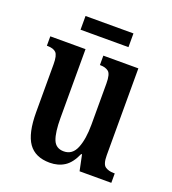

<svg xmlns="http://www.w3.org/2000/svg" viewBox="-127 -775 789 881"><g transform="rotate(20 267.0 -334.5)"><path d="M215 10Q144 10 111 -37Q78 -84 78 -187V-421Q78 -464 65 -477Q52 -490 23 -490H20V-536H192V-200Q192 -130 205.5 -95.5Q219 -61 258 -61Q300 -61 318 -105Q336 -149 336 -220V-421Q336 -467 321 -478.5Q306 -490 282 -490H279V-536H450V-112Q450 -68 466.5 -57Q483 -46 507 -46H513V0H358L342 -77H338Q317 -29 286.5 -9.5Q256 10 215 10ZM140 -612V-679H374V-612Z"/></g></svg>

Font: Noto Serif Khmer ExtraCondensed SemiBold
Style: Regular
Weight: 600
Width: 2
Designer: Danh Hong and the Monotype Design Team
Foundry: Monotype Imaging Inc.
Version: Version 2.004; ttfautohint (v1.8.4.7-5d5b)